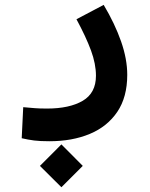

<svg xmlns="http://www.w3.org/2000/svg" viewBox="-20 -351 626 803"><path d="M186.5 239.7Q147.5 239.7 122.8 236.6Q98.1 233.4 70.8 227.1L77.1 97.2Q105 99.6 124.5 101.3Q144 103 176.8 103Q270.5 103 325.9 70.6Q381.3 38.1 381.3 -34.2Q381.3 -83.5 360.6 -139.9Q339.8 -196.3 299.8 -270.5L413.6 -330.6Q460.4 -252 486.3 -178Q512.2 -104 512.2 -38.1Q512.2 55.2 470.5 116.9Q428.7 178.7 355.2 209.2Q281.7 239.7 186.5 239.7ZM236.8 432.1 147 342.8 236.8 252.9 326.2 342.8Z"/></svg>

Font: Cascadia Mono PL
Style: Bold
Weight: 700
Monospace: yes
Designer: Aaron Bell
Foundry: Saja Typeworks
Version: Version 2404.023; ttfautohint (v1.8.4)